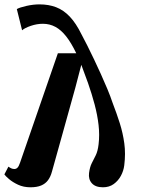

<svg xmlns="http://www.w3.org/2000/svg" viewBox="-38 -822 634 856"><path d="M51.5 -97 220 -584.5H302Q280 -630.5 257.2 -659.5Q234.5 -688.5 209 -702.2Q183.5 -716 153 -716Q126.5 -716 99.5 -706.8Q72.5 -697.5 60.5 -687L37 -781.5Q48.5 -788.5 79.2 -795.5Q110 -802.5 138 -802.5Q179 -802.5 212.2 -789.8Q245.5 -777 273.2 -747.8Q301 -718.5 325.5 -668.5Q336.5 -648 350.8 -619.8Q365 -591.5 380.5 -559Q396 -526.5 411.5 -492.2Q427 -458 440.8 -425Q454.5 -392 464 -363.5Q482 -317 496 -272.8Q510 -228.5 516.2 -182.8Q522.5 -137 516 -85Q513 -60.5 501 -38.2Q489 -16 469 -1.5Q449 13 421 13Q387.5 13 371.5 -5Q355.5 -23 359 -50.5Q362.5 -77.5 371 -94.2Q379.5 -111 388.8 -129.5Q398 -148 401.5 -178.5Q406.5 -220 401.5 -264.2Q396.5 -308.5 384 -355.8Q371.5 -403 354.5 -451.5L324.5 -533L298 -431.5Q285 -385 272 -338Q259 -291 245.8 -243.8Q232.5 -196.5 219.5 -149.5Q206.5 -102.5 193.5 -56.5Q187.5 -34 176 -18.5Q164.5 -3 145.5 5Q126.5 13 98 13Q67 13 42.5 1.5Q18 -10 2 -23.8Q-14 -37.5 -18.5 -44.5L-0.5 -79Q6.5 -74 12.8 -71.2Q19 -68.5 26 -68.5Q34 -68.5 40 -74.5Q46 -80.5 51.5 -97Z"/></svg>

Font: Merriweather 28pt ExtraBold
Style: Italic
Weight: 800
Italic angle: -7.8°
Version: Version 2.101